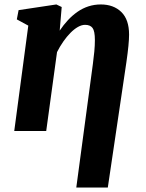

<svg xmlns="http://www.w3.org/2000/svg" viewBox="-20 -588 654 862"><path d="M322.5 254 397 -301Q401 -330 403.5 -357.2Q406 -384.5 406 -408Q406 -448.5 395.5 -462.5Q385 -476.5 362 -476.5Q346.5 -476.5 329.5 -466.8Q312.5 -457 296 -440.2Q279.5 -423.5 264 -401.2Q248.5 -379 236 -354L187.5 0H44L107 -473L55.5 -501L63.5 -542.5L233 -568L257 -556.5L248 -450.5Q265 -476 285 -497.5Q305 -519 328 -535Q351 -551 377.2 -559.5Q403.5 -568 432.5 -568Q490 -568 524.8 -534Q559.5 -500 559.5 -432.5Q559.5 -412.5 556.5 -381.5Q553.5 -350.5 547.5 -309L464 254Z"/></svg>

Font: Merriweather ExtraBold
Style: Italic
Weight: 800
Italic angle: -7.8°
Version: Version 2.101